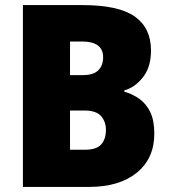

<svg xmlns="http://www.w3.org/2000/svg" viewBox="-20 -734 671 754"><path d="M304 -714Q446 -714 509.5 -669Q573 -624 573 -536Q573 -470 541 -430Q509 -390 468 -379V-374Q500 -365 527 -346Q554 -327 570 -294Q586 -261 586 -209Q586 -112 517.5 -56Q449 0 330 0H70V-714ZM305 -439Q347 -439 366 -458Q385 -477 385 -509Q385 -571 302 -571H255V-439ZM255 -300V-146H314Q359 -146 377.5 -167Q396 -188 396 -224Q396 -256 377 -278Q358 -300 311 -300Z"/></svg>

Font: Noto Sans Tamil SemiCondensed Black
Style: Regular
Weight: 900
Width: 4
Designer: Jelle Bosma - Monotype Design Team
Foundry: Monotype Imaging Inc.
Version: Version 2.004; ttfautohint (v1.8.4.7-5d5b)